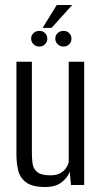

<svg xmlns="http://www.w3.org/2000/svg" viewBox="-20 -743 411 771"><path d="M162 8Q110 8 85 -10.5Q60 -29 53 -59Q46 -89 46 -123V-495H108V-131Q108 -109 110.5 -87.5Q113 -66 129 -52.5Q145 -39 182 -39Q208 -39 223 -48Q238 -57 246 -69.5Q254 -82 256 -92V-495H318V0H265L260 -54Q252 -30 227.5 -11Q203 8 162 8ZM138 -556Q124 -556 114.5 -565.5Q105 -575 105 -588Q105 -601 114.5 -610Q124 -619 138 -619Q152 -619 161 -610Q170 -601 170 -588Q170 -575 161 -565.5Q152 -556 138 -556ZM235 -556Q221 -556 211.5 -565.5Q202 -575 202 -588Q202 -601 211.5 -610Q221 -619 235 -619Q249 -619 258 -610Q267 -601 267 -588Q267 -575 258 -565.5Q249 -556 235 -556ZM151 -631 208 -723H270L187 -631Z"/></svg>

Font: Alumni Sans Thin
Style: Regular
Weight: 400
Version: Version 1.018